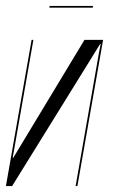

<svg xmlns="http://www.w3.org/2000/svg" viewBox="-37 -630 384 650"><path d="M278 -610H131L130 -604H277ZM249 -495 8 -96H6L76 -495H70L-17 0H4L302 -481H304L298 -451L219 0H225L312 -495Z"/></svg>

Font: Moniqa Ita Display
Style: Italic
Weight: 400
Italic angle: -10°
Designer: Rajesh Rajput
Foundry: Rajesh Rajput
Version: Version 1.000